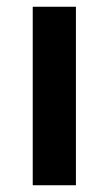

<svg xmlns="http://www.w3.org/2000/svg" viewBox="-20 -549 322 569"><path d="M77 -529V0H205V-529Z"/></svg>

Font: Fira Sans Medium
Style: Regular
Weight: 500
Designer: Carrois Corporate & Edenspiekermann AG
Foundry: Carrois Corporate GbR & Edenspiekermann AG
Version: Version 4.203